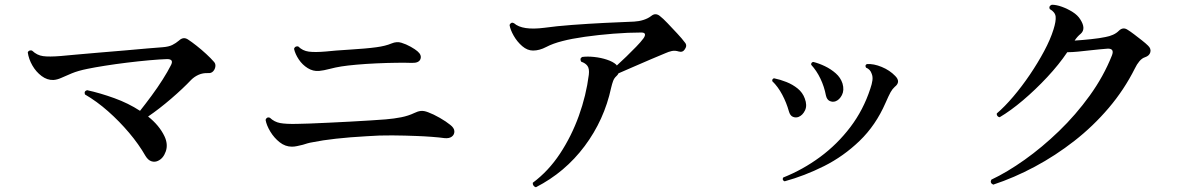

<svg xmlns="http://www.w3.org/2000/svg" viewBox="-20 -758 5040 809"><path d="M645 -80Q632 -74 618 -78.5Q604 -83 593 -101Q565 -150 524 -198.5Q483 -247 435.5 -289Q388 -331 338 -360Q333 -374 347 -378Q402 -366 461.5 -344.5Q521 -323 570 -291Q593 -320 618.5 -354.5Q644 -389 665.5 -423Q687 -457 699 -481Q715 -509 684 -509Q653 -508 608.5 -504Q564 -500 515 -494Q466 -488 422 -481Q378 -474 349 -468Q309 -460 282.5 -449Q256 -438 238.5 -430Q221 -422 205 -421Q179 -420 155.5 -437.5Q132 -455 116.5 -482Q101 -509 97 -537Q99 -543 105 -545Q111 -547 116 -544Q136 -525 161.5 -521.5Q187 -518 236 -522Q258 -524 301.5 -528Q345 -532 399 -536.5Q453 -541 506.5 -545.5Q560 -550 602.5 -554Q645 -558 665 -559Q691 -561 706 -568.5Q721 -576 734 -587Q753 -605 773 -591Q787 -582 808 -565.5Q829 -549 849 -530.5Q869 -512 881 -498Q889 -490 887.5 -478Q886 -466 878 -457.5Q870 -449 857 -450Q835 -451 817 -443Q799 -435 786 -422Q751 -385 701 -342Q651 -299 604 -267Q627 -249 644.5 -228Q662 -207 673 -184Q689 -150 678.5 -120Q668 -90 645 -80Z M1210 -140Q1182 -140 1158.5 -158.5Q1135 -177 1119 -203.5Q1103 -230 1099 -253Q1104 -267 1117 -262Q1136 -244 1160.5 -239.5Q1185 -235 1230 -236Q1249 -236 1285 -237.5Q1321 -239 1365 -241Q1409 -243 1454.5 -245.5Q1500 -248 1540 -250.5Q1580 -253 1605 -255Q1641 -258 1671 -264Q1701 -270 1726 -282Q1740 -289 1753 -290.5Q1766 -292 1784 -285Q1806 -277 1833 -261.5Q1860 -246 1877 -232Q1894 -219 1894.5 -205Q1895 -191 1884 -182.5Q1873 -174 1853 -176Q1832 -179 1798.5 -181.5Q1765 -184 1735 -185Q1688 -187 1633 -187.5Q1578 -188 1525 -184Q1453 -180 1395 -173.5Q1337 -167 1299 -159Q1286 -157 1275.5 -154Q1265 -151 1256 -148Q1243 -145 1232 -142.5Q1221 -140 1210 -140ZM1324 -459Q1299 -457 1276.5 -471Q1254 -485 1239 -507.5Q1224 -530 1219 -552Q1221 -559 1226.5 -561.5Q1232 -564 1237 -562Q1255 -544 1281 -540.5Q1307 -537 1353 -541Q1369 -543 1396 -545Q1423 -547 1454.5 -549Q1486 -551 1515.5 -553.5Q1545 -556 1566 -559Q1604 -564 1630 -575Q1652 -584 1671 -578Q1691 -572 1710.5 -561Q1730 -550 1739 -542Q1758 -526 1751.5 -509Q1745 -492 1715 -493Q1691 -494 1651 -493.5Q1611 -493 1566.5 -491Q1522 -489 1482.5 -485.5Q1443 -482 1418 -478Q1393 -474 1368.5 -467.5Q1344 -461 1324 -459Z M2238 31Q2231 29 2227.5 23.5Q2224 18 2225 12Q2291 -37 2339.5 -110.5Q2388 -184 2419 -270Q2450 -356 2461 -443Q2464 -468 2455.5 -480Q2447 -492 2429 -498Q2421 -511 2433 -518Q2455 -521 2483.5 -518Q2512 -515 2537.5 -506.5Q2563 -498 2576 -486Q2577 -484 2579 -482Q2598 -499 2619.5 -520Q2641 -541 2660.5 -561Q2680 -581 2691 -596Q2699 -607 2697.5 -614Q2696 -621 2682 -621Q2627 -621 2564 -616Q2501 -611 2444.5 -603Q2388 -595 2350 -585Q2310 -575 2281.5 -560Q2253 -545 2226 -545Q2202 -545 2180.5 -563.5Q2159 -582 2144.5 -607.5Q2130 -633 2127 -653Q2134 -667 2146 -660Q2181 -629 2274 -641Q2324 -648 2391 -653Q2458 -658 2527.5 -661.5Q2597 -665 2652 -667Q2672 -668 2691 -674Q2710 -680 2723 -690Q2734 -699 2743.5 -698Q2753 -697 2761 -690Q2773 -681 2793 -660Q2813 -639 2833.5 -617Q2854 -595 2865 -580Q2877 -567 2866 -551Q2857 -536 2840 -541Q2824 -546 2810.5 -543Q2797 -540 2784 -534Q2759 -524 2722 -508Q2685 -492 2648 -476Q2611 -460 2586 -449Q2583 -442 2577 -437Q2568 -429 2563.5 -417Q2559 -405 2555 -388Q2526 -253 2443.5 -142.5Q2361 -32 2238 31Z M3286 6Q3274 1 3280 -10Q3363 -43 3435.5 -96.5Q3508 -150 3563 -222.5Q3618 -295 3647 -384Q3654 -404 3656 -419.5Q3658 -435 3653 -447Q3647 -466 3629 -473Q3623 -484 3633 -488Q3661 -490 3695 -476Q3729 -462 3752 -438Q3777 -413 3750 -392Q3740 -383 3732.5 -369.5Q3725 -356 3711 -324Q3670 -230 3602 -164.5Q3534 -99 3452 -58Q3370 -17 3286 6ZM3344 -265Q3332 -261 3320.5 -266Q3309 -271 3304 -289Q3294 -325 3276 -359Q3258 -393 3234 -416Q3233 -421 3235.5 -424.5Q3238 -428 3242 -428Q3267 -423 3293.5 -412.5Q3320 -402 3341 -385Q3362 -368 3371 -343Q3382 -314 3372 -293Q3362 -272 3344 -265ZM3500 -331Q3488 -327 3476 -332.5Q3464 -338 3460 -356Q3453 -393 3437 -426.5Q3421 -460 3398 -485Q3397 -490 3400 -493.5Q3403 -497 3407 -497Q3431 -491 3456 -479Q3481 -467 3501.5 -449Q3522 -431 3530 -406Q3538 -378 3527.5 -357.5Q3517 -337 3500 -331Z M4165 20Q4150 13 4157 -1Q4223 -32 4297 -84.5Q4371 -137 4442 -205.5Q4513 -274 4571.5 -355Q4630 -436 4665 -524Q4677 -554 4647 -553Q4631 -552 4612.5 -550Q4594 -548 4574 -546Q4548 -543 4522.5 -540.5Q4497 -538 4477 -538Q4442 -486 4392.5 -433Q4343 -380 4290.5 -335.5Q4238 -291 4192 -264Q4186 -265 4182.5 -269.5Q4179 -274 4180 -280Q4213 -308 4249.5 -351Q4286 -394 4319.5 -443.5Q4353 -493 4379.5 -542.5Q4406 -592 4419 -634Q4430 -669 4428 -688Q4426 -707 4403 -720Q4398 -733 4412 -738Q4431 -738 4454.5 -729.5Q4478 -721 4499.5 -707.5Q4521 -694 4532 -676Q4557 -637 4534 -616Q4519 -604 4508 -587Q4540 -589 4577.5 -593Q4615 -597 4638 -602Q4655 -605 4669.5 -611.5Q4684 -618 4694 -628Q4712 -646 4732 -632Q4742 -626 4758.5 -613.5Q4775 -601 4791.5 -588Q4808 -575 4817 -566Q4831 -553 4827 -538Q4823 -523 4805 -517Q4792 -513 4781 -500Q4770 -487 4762 -470Q4717 -380 4651.5 -303Q4586 -226 4506.5 -164Q4427 -102 4340 -55.5Q4253 -9 4165 20Z"/></svg>

Font: Zen Old Mincho
Style: Bold
Weight: 700
Designer: Yoshimichi Ohira
Foundry: Positype
Version: Version 1.500